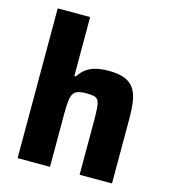

<svg xmlns="http://www.w3.org/2000/svg" viewBox="-111 -831 812 920"><g transform="rotate(15 295.5 -371.5)"><path d="M61.5 0V-743H222.3V-450.7H230.6Q245.8 -476 267.2 -490.6Q288.5 -505.2 315.9 -511.3Q343.2 -517.4 374.5 -517.4Q425.8 -517.4 456.6 -504.7Q487.3 -492 503.2 -466.8Q519.2 -441.6 524.5 -404.6Q529.8 -367.6 529.8 -319V0H369.1V-269.6Q369.1 -310.8 366.9 -334.3Q364.8 -357.8 357.8 -368.7Q350.9 -379.6 336.6 -382.5Q322.3 -385.4 298.4 -385.4Q272.9 -385.4 257.3 -379.9Q241.7 -374.5 234.4 -361Q227.2 -347.6 224.8 -324.4Q222.3 -301.1 222.3 -265.6V0Z"/></g></svg>

Font: Saira Thin
Style: Regular
Weight: 100
Designer: Hector Gatti with collaboration of the Omnibus-Type team
Foundry: Omnibus-Type
Version: Version 1.101